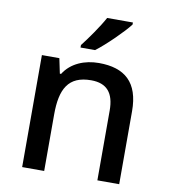

<svg xmlns="http://www.w3.org/2000/svg" viewBox="-85 -838 800 910"><g transform="rotate(10 315.0 -383.0)"><path d="M481 -756V-766H357C333 -721 286 -655 257 -618V-606H327C375 -642 453 -719 481 -756ZM356 -549C288 -549 223 -523 188 -467H182L167 -539H83V0H189V-272C189 -394 224 -462 334 -462C410 -462 445 -420 445 -336V0H550V-351C550 -490 481 -549 356 -549Z"/></g></svg>

Font: Noto Sans Arabic UI Md
Style: Regular
Weight: 500
Designer: Monotype Design Team, Nadine Chahine and Nizar Qandah
Foundry: Monotype Imaging Inc.
Version: Version 2.010